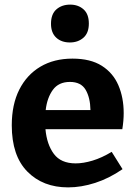

<svg xmlns="http://www.w3.org/2000/svg" viewBox="-20 -800 590 832"><path d="M275 12Q166 12 98.5 -56.5Q31 -125 31 -257Q31 -347 63.5 -411.5Q96 -476 155 -511Q214 -546 294 -546Q372 -546 421 -515Q470 -484 493 -430.5Q516 -377 516 -310Q516 -277 510 -240H177Q183 -174 213.5 -133Q244 -92 308 -92Q341 -92 381 -104Q421 -116 464 -142L511 -67Q453 -27 392.5 -7.5Q332 12 275 12ZM283 -445Q234 -445 209 -410.5Q184 -376 178 -323H372Q371 -377 351 -411Q331 -445 283 -445ZM283 -616Q246 -616 223.5 -637Q201 -658 201 -697Q201 -739 224.5 -759.5Q248 -780 284 -780Q319 -780 342 -759.5Q365 -739 365 -698Q365 -657 341.5 -636.5Q318 -616 283 -616Z"/></svg>

Font: Bitter
Style: Bold
Weight: 700
Designer: Sol Matas, and Bitter project Authors
Foundry: Sol Matas
Version: Version 2.001